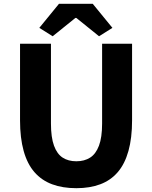

<svg xmlns="http://www.w3.org/2000/svg" viewBox="-20 -972 795 1006"><path d="M380 14Q308 14 253 -6.5Q198 -27 160.5 -70Q123 -113 104 -181Q85 -249 85 -341V-743H247V-325Q247 -252 263 -208.5Q279 -165 308.5 -146Q338 -127 380 -127Q422 -127 452 -146Q482 -165 498.5 -208.5Q515 -252 515 -325V-743H672V-341Q672 -249 653 -181Q634 -113 597 -70Q560 -27 505.5 -6.5Q451 14 380 14ZM256 -782 186 -826 289 -952H466L569 -826L499 -782L380 -878H375Z"/></svg>

Font: Noto Sans KR ExtraBold
Style: Regular
Weight: 800
Designer: Ryoko NISHIZUKA  (kana, bopomofo & ideographs); Paul D. Hunt (Latin, Greek & Cyrillic); Sandoll Communications , Soo-you
Foundry: Adobe
Version: Version 2.004-H2;hotconv 1.0.118;makeotfexe 2.5.65603